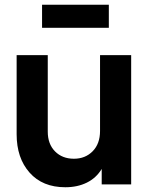

<svg xmlns="http://www.w3.org/2000/svg" viewBox="-20 -776 633 808"><path d="M255 12Q306 12 345.5 -7.5Q385 -27 408 -65V0H532V-544H401V-225Q401 -171 370 -139.5Q339 -108 291 -108Q242 -108 211.5 -139Q181 -170 181 -222V-544H50V-211Q50 -111 104.5 -49.5Q159 12 255 12ZM157 -659H438V-756H157Z"/></svg>

Font: Plus Jakarta Sans
Style: Bold
Weight: 700
Designer: Gumpita Rahayu
Foundry: Tokotype
Version: Version 2.004; ttfautohint (v1.8.3)